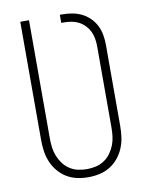

<svg xmlns="http://www.w3.org/2000/svg" viewBox="-84 -796 668 865"><g transform="rotate(-10 250.0 -363.5)"><path d="M250 8Q224 8 198.5 2.5Q173 -3 151 -16.5Q129 -30 112.5 -50Q96 -70 86 -94Q76 -118 72.5 -143.5Q69 -169 69 -195V-735H109V-195Q109 -174 111.5 -153.5Q114 -133 121.5 -114Q129 -95 141.5 -78Q154 -61 171.5 -49.5Q189 -38 209 -33.5Q229 -29 250 -29Q271 -29 291 -33.5Q311 -38 328.5 -49.5Q346 -61 358.5 -78Q371 -95 378.5 -114Q386 -133 388.5 -153.5Q391 -174 391 -195V-566Q391 -584 388 -601.5Q385 -619 377.5 -634.5Q370 -650 357.5 -663Q345 -676 329.5 -684Q314 -692 296.5 -695Q279 -698 261 -698H250V-735H261Q284 -735 306.5 -731Q329 -727 349.5 -717Q370 -707 386.5 -690.5Q403 -674 413 -654Q423 -634 427 -611.5Q431 -589 431 -566V-195Q431 -169 427.5 -143.5Q424 -118 414 -94Q404 -70 387.5 -50Q371 -30 349 -16.5Q327 -3 301.5 2.5Q276 8 250 8Z"/></g></svg>

Font: Iosevka Term Curly Extralight
Style: Regular
Weight: 200
Designer: Belleve Invis
Foundry: Belleve Invis
Version: Version 32.3.0